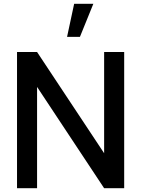

<svg xmlns="http://www.w3.org/2000/svg" viewBox="-20 -995 746 1015"><path d="M473.5 -975H372L334.5 -800H402.5ZM176 0H70V-720H176L530.5 -185V-720H636.5V0H530.5L176 -535.5Z"/></svg>

Font: Hauora SemiBold
Style: Regular
Weight: 600
Designer: Wayne Shih
Foundry: WCYS
Version: Version 1.001